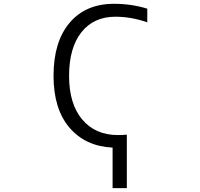

<svg xmlns="http://www.w3.org/2000/svg" viewBox="-20 -760 1040 1000"><path d="M747.1 -643.6Q664.1 -672.9 581.1 -672.9Q467.8 -672.9 403.8 -591.8Q339.8 -510.7 339.8 -364.7Q339.8 -218.8 408.2 -137.7Q476.6 -56.6 593.8 -56.6Q612.3 -56.6 640.6 -58.6V219.7H566.4V8.8Q424.8 2 341.8 -95.2Q258.8 -192.4 258.8 -365.2Q258.8 -542 342.3 -641.1Q425.8 -740.2 574.2 -740.2Q665 -740.2 747.1 -714.8Z"/></svg>

Font: GenEi Gothic M SemiLight
Style: Regular
Weight: 350
Designer: o_tamon (Modified); [Source Han Sans]
Ryoko NISHIZUKA  (kana & ideographs); Paul D. Hunt (Latin, Greek & Cyrillic); Wenl
Version: Version 1.1a;Original Version 1.004